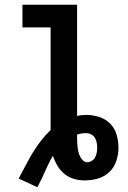

<svg xmlns="http://www.w3.org/2000/svg" viewBox="-20 -755 540 812"><path d="M138 37 59 0Q74 -27 88 -54.5Q102 -82 118 -108.5Q134 -135 153 -159.5Q172 -184 194 -205V-639H75V-735H306V-265Q315 -267 325 -268Q335 -269 344 -269Q372 -269 399 -260.5Q426 -252 445.5 -232.5Q465 -213 473 -186Q481 -159 481 -131Q481 -102 472 -74.5Q463 -47 442.5 -27.5Q422 -8 394.5 0Q367 8 338 8Q315 8 292.5 1.5Q270 -5 252.5 -19.5Q235 -34 223 -54Q211 -74 204 -96Q194 -80 186 -63.5Q178 -47 170.5 -30Q163 -13 155 3.5Q147 20 138 37ZM349 -69Q359 -69 368.5 -75Q378 -81 382.5 -90Q387 -99 389 -109.5Q391 -120 391 -130Q391 -141 389 -152Q387 -163 381 -172.5Q375 -182 365 -187Q355 -192 344 -192Q335 -192 325 -190.5Q315 -189 306 -186V-175Q306 -165 306.5 -154.5Q307 -144 308 -133.5Q309 -123 311.5 -113Q314 -103 318.5 -93.5Q323 -84 331 -76.5Q339 -69 349 -69Z"/></svg>

Font: Iosevka
Style: Bold
Weight: 700
Monospace: yes
Designer: Belleve Invis
Foundry: Belleve Invis
Version: Version 32.5.0; ttfautohint (v1.8.4)